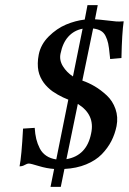

<svg xmlns="http://www.w3.org/2000/svg" viewBox="-20 -647 502 748"><path d="M92.8 -9.8Q85.4 -9.8 76.4 -4.4Q67.4 1 56.2 1Q64 -37.1 69.8 -146L115.2 -148.9Q116.7 -124.5 121.3 -105.5Q126 -86.4 135 -68.8Q144 -51.3 160.2 -40.3Q176.3 -29.3 199.2 -25.9L246.1 -258.8Q234.9 -263.2 225.6 -267.6Q216.3 -272 205.1 -278.3Q193.8 -284.7 184.8 -291Q175.8 -297.4 166.5 -306.4Q157.2 -315.4 150.4 -324.7Q143.6 -334 137.9 -345.9Q132.3 -357.9 129.6 -371.1Q127 -384.3 127.2 -400.4Q127.4 -416.5 130.9 -434.1Q138.7 -474.1 169.9 -505.1Q201.2 -536.1 237.3 -551.3Q273.4 -566.4 310.1 -570.8L320.8 -627H360.8L350.1 -571.8Q367.7 -570.8 394.5 -567.6Q421.4 -564.5 432.1 -563.5Q442.9 -562.5 461.9 -564Q455.1 -519 453.1 -420.9L409.2 -417L407.2 -435.1Q404.8 -461.9 401.4 -477.8Q397.9 -493.7 391.1 -507.1Q384.3 -520.5 372.6 -527.1Q360.8 -533.7 342.8 -536.1L300.8 -333Q325.2 -324.7 348.9 -310.8Q372.6 -296.9 395.8 -275.4Q418.9 -253.9 429.9 -222.4Q440.9 -190.9 434.1 -155.8Q427.7 -124.5 413.8 -97.4Q399.9 -70.3 376.5 -46.1Q353 -22 315.7 -6.6Q278.3 8.8 231 11.2L216.8 81.1H176.8L190.9 11.2Q162.1 9.3 130.9 -0.2Q99.6 -9.8 92.8 -9.8ZM283.2 -242.2 238.8 -26.9Q317.9 -40.5 335 -127Q351.1 -200.2 283.2 -242.2ZM264.2 -349.1 301.8 -535.2Q268.6 -528.8 246.3 -504.4Q224.1 -480 215.8 -438Q210.4 -412.6 225.1 -388.9Q239.7 -365.2 264.2 -349.1Z"/></svg>

Font: Linux Libertine
Style: Bold Italic
Weight: 700
Italic angle: -11.5°
Designer: Philipp H. Poll
Foundry: Philipp H. Poll
Version: Version 4.0.5